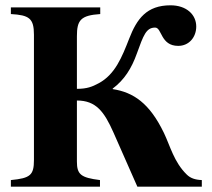

<svg xmlns="http://www.w3.org/2000/svg" viewBox="-20 -704 799 724"><path d="M358 -676H21V-651C90 -647 108 -635 108 -573V-101C108 -44 95 -32 21 -25V0H357V-25C285 -34 270 -46 270 -95V-325C342 -325 373 -283 408 -204L498 0H741V-25C716 -26 698 -32 684 -46C636 -93 622 -153 598 -203C544 -315 483 -356 405 -368V-370C449 -403 476 -446 496 -502C521 -571 531 -600 565 -600C591 -600 585 -531 652 -531C693 -531 720 -564 720 -604C720 -649 683 -684 623 -684C533 -684 496 -633 467 -558C440 -489 414 -423 352 -390C328 -377 308 -369 270 -369V-567C270 -628 284 -646 358 -651Z"/></svg>

Font: XITS Math
Style: Bold
Weight: 700
Designer: MicroPress Inc., with final additions and corrections provided by Coen Hoffman, Elsevier (retired)
Version: Version 1.105